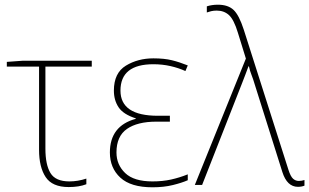

<svg xmlns="http://www.w3.org/2000/svg" viewBox="-20 -786 1314 816"><path d="M370 -528H78L9 -523V-503H146V-149Q146 -76 174 -33.5Q202 9 272 9Q316 9 347 -3V-27Q311 -15 275 -15Q216 -15 194.5 -50.5Q173 -86 173 -154V-503H370Z M702 -294H651Q492 -294 492 -401Q492 -513 632 -513Q670 -513 705 -505Q740 -497 768 -484L778 -508Q743 -522 710.5 -530Q678 -538 632 -538Q566 -538 515 -507Q464 -476 464 -401Q464 -360 484 -330Q504 -300 557 -283V-281Q447 -251 447 -138Q447 -72 491.5 -31Q536 10 628 10Q676 10 714.5 0.5Q753 -9 778 -20V-45Q743 -31 707 -23Q671 -15 628 -15Q549 -15 512 -50.5Q475 -86 475 -138Q475 -207 519.5 -238Q564 -269 645 -269H702Z M808 0H839L1009 -433Q1016 -450 1022.5 -468Q1029 -486 1036 -504H1038Q1042 -485 1049 -467.5Q1056 -450 1063 -426L1180 -55Q1200 8 1246 8Q1262 8 1274 3V-21Q1262 -17 1250 -17Q1236 -17 1225.5 -26.5Q1215 -36 1206 -64L1016 -660Q996 -722 972.5 -744Q949 -766 906 -766Q880 -766 859 -759V-733Q867 -736 877.5 -738.5Q888 -741 901 -741Q932 -741 953 -722Q974 -703 991 -647L1025 -537Z"/></svg>

Font: Noto Sans Display Thin
Style: Regular
Weight: 250
Designer: Monotype Design Team
Foundry: Monotype Imaging Inc.
Version: Version 1.900